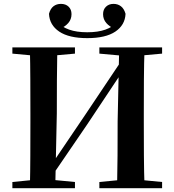

<svg xmlns="http://www.w3.org/2000/svg" viewBox="-20 -990 917 1010"><path d="M439.2 -789.4Q342.8 -789.4 291.6 -823.8Q240.5 -858.3 237.7 -917.4Q245.2 -944.7 261.4 -957.1Q277.7 -969.6 300.8 -969.6Q325.7 -969.6 341 -954.8Q356.2 -940.1 356.2 -915.5Q356.2 -888.3 338.9 -868.5Q321.5 -848.8 292.8 -837.6L276.3 -876.6Q305.3 -848 343.8 -834.2Q382.4 -820.3 439.2 -820.3Q495.8 -820.3 534.5 -834.2Q573.1 -848 601.4 -876.6L584.9 -837.6Q556.9 -848.8 539.6 -868.5Q522.2 -888.3 522.2 -915.5Q522.2 -940.1 537.6 -954.8Q553 -969.6 576.9 -969.6Q599.8 -969.6 616.1 -957.1Q632.5 -944.7 640.4 -917.4Q637.9 -858.3 586.8 -823.8Q535.7 -789.4 439.2 -789.4ZM137.2 0Q139.2 -85.2 139.5 -171.8Q139.9 -258.5 139.9 -346.1V-393.6Q139.9 -481.3 139.5 -567.7Q139.2 -654.1 137.2 -740.5H281.6Q279.9 -655.6 279.4 -568.4Q278.9 -481.3 278.9 -393.6L270.6 0ZM595.8 0Q597.8 -85.2 598.3 -172.5Q598.8 -259.8 598.8 -350.9L607.1 -740.5H740.5Q737.5 -655.6 737 -568.4Q736.5 -481.3 736.5 -393.6V-346.1Q736.5 -259.9 737 -173.3Q737.5 -86.6 740.5 0ZM45.1 0V-32.6L193.8 -47.3H221.3L374.3 -32.6V0ZM45.1 -707.9V-740.5H374.3V-707.9L221.3 -694.2H193.8ZM502.7 0V-32.6L654.6 -47.3H680.9L832.7 -32.6V0ZM502.7 -707.9V-740.5H832.7V-707.9L680.9 -694.2H654.6ZM247.9 -56.2 217.5 -102.6 236 -101.9 430.2 -388.9 625.2 -680.2 660.5 -639.4H641L438.2 -334.7Z"/></svg>

Font: Noto Serif HK
Style: Regular
Weight: 200
Designer: Ryoko NISHIZUKA 西塚涼子 (kana & ideographs); Frank Grießhammer (Latin, Greek & Cyrillic); Wenlong ZHANG 张文龙 (bopomofo); San
Foundry: Adobe
Version: Version 2.001;hotconv 1.1.0;makeotfexe 2.6.0